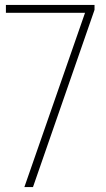

<svg xmlns="http://www.w3.org/2000/svg" viewBox="-20 -760 432 780"><path d="M79 0 330 -721 335 -708H4V-740H364V-720L114 0Z"/></svg>

Font: Encode Sans Condensed Thin
Style: Regular
Weight: 100
Width: 3
Designer: Multiple Designers
Foundry: Impallari Type
Version: Version 3.002